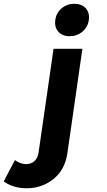

<svg xmlns="http://www.w3.org/2000/svg" viewBox="-240 -797 568 1018"><path d="M-220.2 165 -161.1 51.8Q-131.8 73.2 -102.1 73.2Q-75.7 73.2 -57.6 57.4Q-39.6 41.5 -35.2 9.8L43.9 -538.1H196.8L117.2 16.1Q104 104 43 152.6Q-18.1 201.2 -98.1 201.2Q-169.4 201.2 -220.2 165ZM53.2 -690.9Q58.1 -728.5 86.7 -752.7Q115.2 -776.9 153.8 -776.9Q193.4 -776.9 214.8 -752.9Q236.3 -729 231 -690.9Q225.6 -653.3 197 -629.2Q168.5 -605 128.9 -605Q90.8 -605 69.3 -629.2Q47.9 -653.3 53.2 -690.9Z"/></svg>

Font: Trueno SemiBold
Style: Italic
Weight: 600
Designer: Julieta Ulanovsky
Foundry: Julieta Ulanovsky
Version: Version 3.001b | FøM Fix